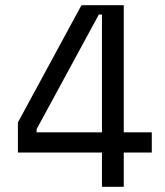

<svg xmlns="http://www.w3.org/2000/svg" viewBox="-20 -720 636 740"><path d="M49 -248 294 -700H457V-210H565V-132H457V0H373V-132H49ZM361 -664 121 -222V-210H373V-664Z"/></svg>

Font: Rilu
Style: Regular
Weight: 500
Designer: Alí Sinisterra
Foundry: Alí Sinisterra
Version: 0.1